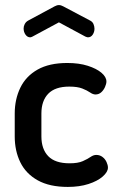

<svg xmlns="http://www.w3.org/2000/svg" viewBox="-20 -728 465 756"><path d="M247 8Q175 8 128.5 -18Q82 -44 60 -89Q38 -134 38 -191V-281Q38 -337 60 -382.5Q82 -428 128 -454Q174 -480 245 -480Q291 -480 325.5 -469Q360 -458 379.5 -441.5Q399 -425 399 -407Q399 -398 393.5 -385.5Q388 -373 378.5 -364.5Q369 -356 356 -356Q346 -356 334.5 -364Q323 -372 304 -379.5Q285 -387 253 -387Q197 -387 170 -359Q143 -331 143 -281V-191Q143 -141 170 -113Q197 -85 254 -85Q287 -85 306 -93.5Q325 -102 336.5 -110Q348 -118 359 -118Q373 -118 383.5 -110Q394 -102 399.5 -90Q405 -78 405 -68Q405 -51 384.5 -33Q364 -15 328.5 -3.5Q293 8 247 8ZM99 -581Q88 -581 80.5 -591.5Q73 -602 73 -616Q73 -625 77.5 -633.5Q82 -642 91 -647L195 -703Q204 -708 212 -708Q220 -708 229 -703L333 -648Q344 -643 348 -633.5Q352 -624 352 -615Q352 -602 345 -591.5Q338 -581 326 -581Q324 -581 321.5 -582Q319 -583 316 -584L212 -640L108 -584Q106 -583 103.5 -582Q101 -581 99 -581Z"/></svg>

Font: Dosis ExtraLight SemiBold
Style: Regular
Weight: 600
Version: Version 3.001; ttfautohint (v1.8.2)